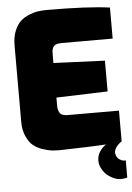

<svg xmlns="http://www.w3.org/2000/svg" viewBox="-60 -777 688 1002"><g transform="rotate(-5 283.5 -275.5)"><path d="M533.7 180.7H531.2Q504.4 180.7 474.1 161.1Q448.7 146.5 432.6 113.8Q423.3 96.7 423.3 74.7Q423.3 44.9 440.9 22.5Q452.1 6.8 470.2 -5.9Q423.3 -2.9 364.7 -1Q244.6 2.9 226.6 2.9Q207.5 2.9 189.9 1.5Q168 -1 139.2 -10.5Q110.4 -20 89.8 -36.6Q69.3 -53.2 54.7 -85.7Q40 -118.2 40 -161.1V-562Q40 -605.5 53 -637.5Q65.9 -669.4 84.7 -687Q103.5 -704.6 130.4 -715.3Q157.2 -726.1 179.2 -729Q201.2 -731.9 226.1 -731.9Q436.5 -731.9 553.2 -715.8V-553.2H286.1Q249 -553.2 240.7 -534.7Q235.8 -524.9 234.9 -517.6Q233.9 -510.3 233.9 -453.1L502.9 -441.9V-280.8L233.9 -272V-228Q233.9 -212.9 238 -202.4Q242.2 -191.9 247.1 -186.8Q252 -181.6 262.2 -179Q272.5 -176.3 278.1 -176Q283.7 -175.8 553.2 -175.8V-14.2H551.8Q530.8 1 521 17.1Q513.7 29.8 513.7 40.5Q513.7 43.5 514.2 45.9Q518.1 71.8 543.5 83Q551.8 86.4 559.6 86.4Q563 86.4 565.9 85.9V175.8Q550.8 180.7 533.7 180.7Z"/></g></svg>

Font: Squarion Black
Style: Regular
Weight: 900
Designer: Natanael Gama
Version: Version 1.00;September 12, 2019;FontCreator 11.5.0.2425 64-b